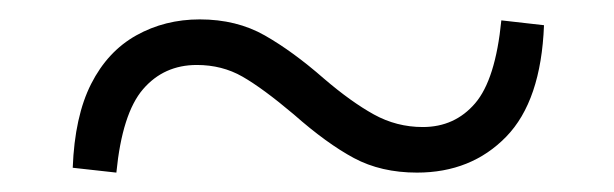

<svg xmlns="http://www.w3.org/2000/svg" viewBox="-20 -480 633 198"><path d="M314 -399Q342 -375 365.5 -362Q389 -349 416 -349Q449 -349 470 -373.5Q491 -398 497 -459L541 -454Q538 -376 502 -339Q466 -302 410 -302Q373 -302 345 -317Q317 -332 283 -362Q251 -389 230 -401Q209 -413 183 -413Q149 -413 127.5 -388Q106 -363 100 -302L55 -307Q57 -360 74 -393.5Q91 -427 120.5 -443.5Q150 -460 186 -460Q224 -460 253 -443.5Q282 -427 314 -399Z"/></svg>

Font: Noto Serif TC SemiBold
Style: Regular
Weight: 600
Version: Version 2.002-H1;hotconv 1.1.0;makeotfexe 2.6.0